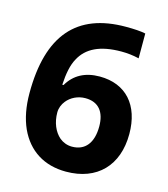

<svg xmlns="http://www.w3.org/2000/svg" viewBox="-109 -943 791 904"><g transform="rotate(15 286.0 -491.0)"><path d="M296 -125C448 -125 539 -220 539 -373C539 -514 463 -599 335 -599C264 -599 212 -571 180 -516H174C177 -572 186 -616 203 -646C235 -707 299 -739 403 -739C431 -739 460 -736 489 -729V-850C466 -855 434 -857 393 -857C155 -857 35 -721 35 -438C35 -372 46 -316 67 -269C110 -175 190 -125 296 -125ZM293 -246C270 -246 249 -254 232 -268C203 -293 185 -335 185 -384C185 -405 193 -425 206 -441C226 -466 259 -483 296 -483C361 -483 393 -441 393 -371C393 -291 357 -246 293 -246Z"/></g></svg>

Font: Noto Naskh Arabic UI
Style: Bold
Weight: 700
Designer: Monotype Design Team, David Williams, Mohamad Dakak and Nizar Qandah
Foundry: Monotype Imaging Inc.
Version: Version 2.016